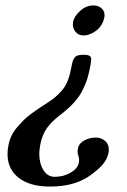

<svg xmlns="http://www.w3.org/2000/svg" viewBox="-20 -460 470 709"><path d="M271 141.1Q273.9 127 269 113.8Q264.6 105 268.1 86.9Q271.5 69.3 291.3 58.6Q311 47.9 335 47.9Q352.5 47.9 367.2 59.6Q381.8 71.3 381.8 91.8Q381.8 100.1 380.9 104Q376 128.4 359.1 147.7Q342.3 167 310.1 189.9Q253.4 229 165 229Q90.8 229 49.3 196.8Q7.8 164.6 7.8 108.9Q7.8 92.8 11.2 76.2Q14.6 58.1 22.5 41.5Q30.3 24.9 43.2 10Q56.2 -4.9 67.4 -16.4Q78.6 -27.8 97.2 -41.3Q115.7 -54.7 126.7 -62Q137.7 -69.3 157.2 -82Q172.4 -91.8 181.9 -99.6Q191.4 -107.4 204.8 -121.6Q218.3 -135.7 227.3 -155.5Q236.3 -175.3 241.2 -201.2L246.1 -224.1Q249.5 -242.2 257.8 -250Q266.1 -257.8 288.1 -257.8Q304.7 -257.8 310.8 -253.7Q316.9 -249.5 316.9 -240.2Q316.9 -235.8 314.9 -224.1L310.1 -199.2Q305.2 -177.7 300.8 -164.3Q296.4 -150.9 285.4 -127.9Q274.4 -105 253.9 -82Q233.4 -59.1 203.1 -36.1Q170.4 -11.2 153.3 12.9Q136.2 37.1 128.9 73.2Q125 96.7 125 106.9Q125 143.6 140.4 168.2Q155.8 192.9 182.1 192.9Q214.8 192.9 241 177.5Q267.1 162.1 271 141.1ZM289.1 -329.1Q268.6 -329.1 257.3 -344.5Q246.1 -359.9 250 -379.9Q253.9 -399.9 276.1 -419.9Q298.3 -439.9 324.2 -439.9Q345.7 -439.9 357.4 -427Q369.1 -414.1 365.2 -395Q358.4 -363.8 334.7 -346.4Q311 -329.1 289.1 -329.1Z"/></svg>

Font: Linux Libertine
Style: Bold Italic
Weight: 700
Italic angle: -11.5°
Designer: Philipp H. Poll
Foundry: Philipp H. Poll
Version: Version 4.0.5